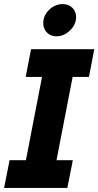

<svg xmlns="http://www.w3.org/2000/svg" viewBox="-36 -921 482 941"><path d="M11 -136H91L170 -544H90L116 -680H426L400 -544H320L241 -136H321L294 0H-16ZM176 -808Q176 -845 205 -873Q234 -901 271 -901Q300 -901 318.5 -883Q337 -865 337 -837Q337 -801 307 -772Q277 -743 241 -743Q212 -743 194 -761.5Q176 -780 176 -808Z"/></svg>

Font: Teachers
Style: Bold Italic
Weight: 700
Designer: Alfredo Marco Pradil & Chank Diesel
Version: Version 0.009